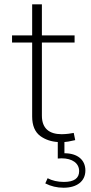

<svg xmlns="http://www.w3.org/2000/svg" viewBox="-20 -651 422 886"><path d="M320.3 -37.6C308.1 -35.2 285.6 -31.7 264.6 -31.7C207.5 -31.7 173.3 -58.1 173.3 -117.2V-454.6H324.2V-487.8H173.3V-630.9H128.4V-487.8H35.6V-454.6H128.4V-113.3C128.4 -71.8 141.1 -41.5 166.5 -22.9C189 -6.8 215.8 2.4 246.6 4.4V80.6C252.4 80.1 258.8 79.6 264.2 79.6C313.5 79.6 345.2 102.1 345.2 138.7C345.2 171.9 321.8 188.5 274.9 188.5C246.1 188.5 220.7 182.6 199.7 171.4L189 195.3C214.8 208.5 242.7 215.3 273.4 215.3C335.4 215.3 374 185.1 374 135.7C374 86.4 337.4 56.2 277.3 56.2V4.4C282.7 3.9 288.6 2.9 294.4 2.4C305.7 0.5 316.9 -2 327.1 -4.4Z"/></svg>

Font: Estedad ExtraLight
Style: Regular
Weight: 200
Designer: Amin Abedi
Version: Version 7.3